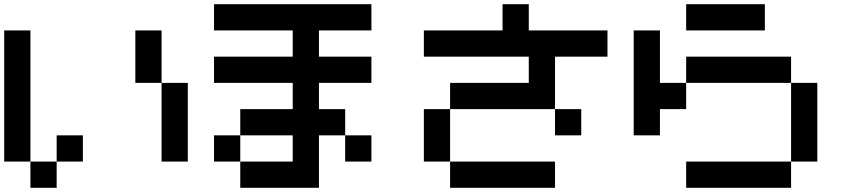

<svg xmlns="http://www.w3.org/2000/svg" viewBox="-20 -895 4040 915"><path d="M0 -125V-750H125V-125ZM125 -125H250V0H125ZM250 -125V-250H375V-125ZM625 -500V-750H750V-500ZM750 -125V-500H875V-125Z M1000 -125V-250H1125V-125ZM1000 -500V-625H1375V-750H1000V-875H1750V-750H1500V-625H1750V-500H1500V-375H1625V-250H1500V0H1125V-125H1375V-250H1125V-375H1375V-500ZM1750 -250V-125H1625V-250Z M2000 -125V-375H2125V-125ZM2000 -625V-750H2375V-875H2500V-750H2875V-625H2625V-375H2125V-500H2500V-625ZM2125 -125H2625V0H2125ZM2625 -250V-375H2750V-250Z M3000 -250V-750H3125V-500H3250V-375H3125V-250ZM3250 0V-125H3750V0ZM3250 -500V-625H3750V-500ZM3250 -750V-875H3625V-750ZM3750 -125V-500H3875V-125Z"/></svg>

Font: GalmuriMono7 Regular
Style: Regular
Weight: 400
Designer: Lee Minseo (quiple)
Version: Version 2.399;hotconv 1.1.1;makeotfexe 2.6.0 DEVELOPMENT